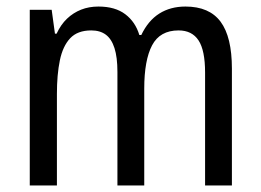

<svg xmlns="http://www.w3.org/2000/svg" viewBox="-20 -567 798 587"><path d="M547 -547Q620 -547 654.5 -500.5Q689 -454 689 -357V0H607V-345Q607 -413 587 -443.5Q567 -474 526 -474Q469 -474 445 -428.5Q421 -383 421 -296V0H339V-347Q339 -392 330 -420Q321 -448 303.5 -461Q286 -474 259 -474Q217 -474 194.5 -450Q172 -426 163 -382.5Q154 -339 154 -280V0H71V-537H138L148 -464H153Q166 -492 185 -510Q204 -528 228 -537.5Q252 -547 281 -547Q332 -547 363 -523.5Q394 -500 406 -460H412Q433 -504 467 -525.5Q501 -547 547 -547Z"/></svg>

Font: Noto Sans Thai Condensed
Style: Regular
Weight: 400
Width: 3
Designer: Monotype Design Team
Foundry: Monotype Imaging Inc.
Version: Version 2.002